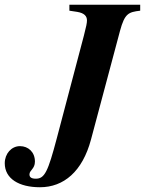

<svg xmlns="http://www.w3.org/2000/svg" viewBox="-28 -689 610 808"><path d="M562 -669H264V-644L297 -639C327 -634 338 -621 338 -603C338 -592 335 -578 325 -539L211 -107C174 33 160 63 123 63C104 63 96 57 96 45C96 27 119 22 119 -9C119 -49 91 -74 56 -74C20 -74 -8 -42 -8 -2C-8 63 52 99 140 99C240 99 319 33 355 -102L477 -559C497 -633 513 -638 562 -644Z"/></svg>

Font: XITS
Style: Bold Italic
Weight: 700
Italic angle: -16.33°
Designer: MicroPress Inc., with final additions and corrections provided by Coen Hoffman, Elsevier (retired)
Version: Version 1.105